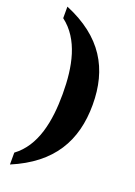

<svg xmlns="http://www.w3.org/2000/svg" viewBox="-171 -841 737 1048"><g transform="rotate(20 198.0 -316.5)"><path d="M30 142C254 48 343 -109 343 -318C343 -527 254 -682 30 -775V-708C140 -625 169 -476 169 -318C169 -159 140 -8 30 73Z"/></g></svg>

Font: Noto Serif Tamil SemiCondensed ExtraBold
Style: Regular
Weight: 800
Width: 4
Designer: Indian Type Foundry, Tom Grace, and the Monotype Design Team
Foundry: Monotype Imaging Inc.
Version: Version 2.004